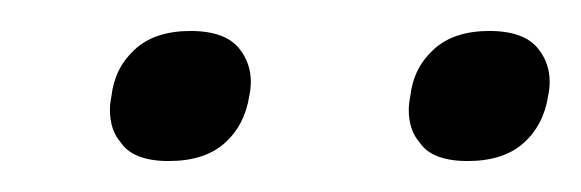

<svg xmlns="http://www.w3.org/2000/svg" viewBox="-20 -755 375 124"><path d="M89 -651Q66 -651 58 -663Q51 -671 51 -684Q51 -688 52 -693Q54 -711 67 -723Q80 -735 103 -735Q126 -735 135 -723Q142 -714 142 -702Q142 -698 141 -693Q138 -674 125 -662.5Q112 -651 89 -651ZM282 -651Q259 -651 251 -663Q244 -671 244 -684Q244 -688 245 -693Q247 -711 260 -723Q273 -735 296 -735Q319 -735 328 -723Q335 -714 335 -702Q335 -698 334 -693Q331 -674 318 -662.5Q305 -651 282 -651Z"/></svg>

Font: Sora ExtraLight
Style: Italic
Weight: 200
Designer: Jonathan Barnbrook, Juli√°n Moncada
Version: Version 1.000